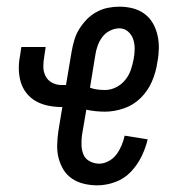

<svg xmlns="http://www.w3.org/2000/svg" viewBox="-20 -548 540 576"><path d="M272 8Q252 8 232.5 3.5Q213 -1 197 -11.5Q181 -22 171 -38Q161 -54 156 -73Q151 -92 151.5 -112.5Q152 -133 155 -154L167 -227H164Q144 -227 124.5 -231Q105 -235 88.5 -244Q72 -253 60 -268Q48 -283 42.5 -301Q37 -319 36.5 -339.5Q36 -360 40 -380L44 -407H117L113 -380Q110 -364 110 -348.5Q110 -333 116.5 -320Q123 -307 136 -300Q149 -293 164 -293H178L195 -394Q198 -411 203 -428Q208 -445 217.5 -460.5Q227 -476 240 -489.5Q253 -503 269.5 -512Q286 -521 303.5 -524.5Q321 -528 338 -528Q359 -528 378.5 -523Q398 -518 413.5 -506.5Q429 -495 438.5 -478.5Q448 -462 452.5 -442.5Q457 -423 456.5 -402Q456 -381 452 -361Q448 -332 436 -304Q424 -276 402.5 -254.5Q381 -233 352 -223Q323 -213 295 -213Q281 -213 266.5 -214.5Q252 -216 239 -219L226 -143Q224 -128 224.5 -112.5Q225 -97 230.5 -84Q236 -71 249.5 -64Q263 -57 278 -57Q292 -57 306.5 -65Q321 -73 330 -85.5Q339 -98 345 -112.5Q351 -127 354 -141L423 -130Q417 -104 404.5 -78.5Q392 -53 372.5 -32.5Q353 -12 326 -2Q299 8 272 8ZM295 -278Q312 -278 328 -286Q344 -294 355.5 -308Q367 -322 372.5 -338.5Q378 -355 381 -371Q384 -387 384 -402Q384 -417 379.5 -430.5Q375 -444 364 -453.5Q353 -463 338 -463Q324 -463 310 -456Q296 -449 287 -437Q278 -425 273 -411Q268 -397 266 -383L250 -285Q260 -281 272 -279.5Q284 -278 295 -278Z"/></svg>

Font: Iosevka
Style: Italic
Weight: 400
Italic angle: -9°
Monospace: yes
Designer: Belleve Invis
Foundry: Belleve Invis
Version: Version 32.5.0; ttfautohint (v1.8.4)